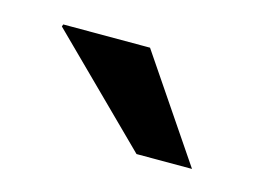

<svg xmlns="http://www.w3.org/2000/svg" viewBox="-38 -816 317 240"><g transform="rotate(15 121.0 -695.5)"><path d="M19.5 -758.8 20.5 -761.7H132.8L222.7 -628.9H150.9Z"/></g></svg>

Font: Battambang
Style: Regular
Weight: 400
Designer: Danh Hong
Version: Version 8.002; ttfautohint (v1.8.3)